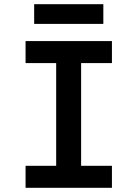

<svg xmlns="http://www.w3.org/2000/svg" viewBox="-20 -896 656 916"><path d="M248 0V-700H367V0ZM102 0V-105H514V0ZM102 -595V-700H514V-595ZM143 -782V-876H473V-782Z"/></svg>

Font: Overpass Mono
Style: Bold
Weight: 700
Monospace: yes
Designer: Delve Withrington, Dave Bailey
Foundry: Delve Fonts LLC
Version: Version 4.000